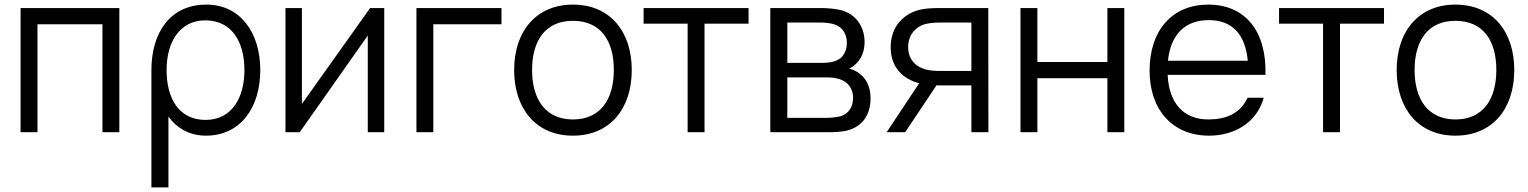

<svg xmlns="http://www.w3.org/2000/svg" viewBox="-20 -575 6646 835"><path d="M69.5 0H143V-469.5H425.5V0H499V-540H69.5Z M875.5 15C1027 15 1112 -108.5 1112 -270.5C1112 -431.5 1026 -555 877.5 -555C718 -555 638.5 -430.5 638.5 -270.5V240H712.5V-68C749.5 -17 805 15 875.5 15ZM704.5 -270.5C704.5 -392.5 762 -486.5 872.5 -486.5C988.5 -486.5 1043 -392.5 1043 -270.5C1043 -147.5 986.5 -53.5 874 -53.5C759 -53.5 704.5 -145.5 704.5 -270.5Z M1651 -540H1589.5L1293 -123V-540H1221.5V0H1283.5L1579.5 -420.5V0H1651Z M1791 0H1864.5V-469.5H2161V-540H1791Z M2471.5 15C2631.5 15 2727.5 -100.5 2727.5 -270.5C2727.5 -437.5 2633.5 -555 2471.5 -555C2313.5 -555 2216 -440.5 2216 -270.5C2216 -103 2310.5 15 2471.5 15ZM2294 -270.5C2294 -396.5 2350.5 -484.5 2471.5 -484.5C2590.5 -484.5 2649.5 -400.5 2649.5 -270.5C2649.5 -143 2591.5 -55.5 2471.5 -55.5C2354.5 -55.5 2294 -140.5 2294 -270.5Z M2970.5 0H3044V-472H3235.5V-540H2779V-472H2970.5Z M3330 0H3581.5C3608.5 0 3642 -1 3668.5 -8.5C3728 -25.5 3766 -73 3766 -147C3766 -201.5 3745 -239.5 3707 -262.5C3695.5 -269.5 3683 -274.5 3672.5 -276.5C3684 -281.5 3696.5 -290.5 3706.5 -301.5C3727.5 -323.5 3740 -353.5 3740 -392.5C3740 -462 3699.5 -514 3639 -530.5C3611 -537.5 3575 -540 3552.5 -540H3330ZM3404 -62.5V-238.5H3567.5C3580.5 -238.5 3599 -238.5 3614 -235C3659.5 -228 3690 -196.5 3690 -149C3690 -113 3672.5 -79 3633 -69C3616 -64.5 3592 -62.5 3578 -62.5ZM3404 -301.5V-477H3545C3552.5 -477 3586 -477 3610 -468.5C3645 -457 3663 -426 3663 -388.5C3663 -353.5 3647 -321.5 3612.5 -309.5C3596 -303.5 3572 -301.5 3555 -301.5Z M4204.5 0H4278.5L4278 -540H4071.5C4047.5 -540 4012 -540 3980 -532.5C3910 -515.5 3853.5 -460 3853.5 -369.5C3853.5 -281.5 3907.5 -231 3977.5 -213L3836 0H3916.5L4053 -204C4061.5 -203.5 4070 -203.5 4078.5 -203.5H4204.5ZM3929.5 -370.5C3929.5 -428 3967.5 -459.5 4000.5 -469.5C4025.5 -476.5 4058 -477 4074.5 -477H4204.5V-266.5H4074.5C4057 -266.5 4031.5 -266.5 4007.5 -272.5C3962.5 -284 3929.5 -316.5 3929.5 -370.5Z M4418 0H4491.5V-235H4796V0H4869.5V-540H4796V-305.5H4491.5V-540H4418Z M5238 15C5348.5 15 5445.5 -41.5 5476 -150H5406C5373 -81 5312.5 -55.5 5235 -55.5C5127.5 -55.5 5064 -125.5 5058 -249.5H5483.5C5489 -440 5395 -555 5235 -555C5079 -555 4979.5 -444.5 4979.5 -267.5C4979.5 -96.5 5080.5 15 5238 15ZM5059.5 -311C5071 -424.5 5133 -487.5 5237 -487.5C5337.5 -487.5 5395.5 -427.5 5406.5 -311Z M5734 0H5807.5V-472H5999V-540H5542.5V-472H5734Z M6309.5 15C6469.5 15 6565.5 -100.5 6565.5 -270.5C6565.5 -437.5 6471.5 -555 6309.5 -555C6151.5 -555 6054 -440.5 6054 -270.5C6054 -103 6148.5 15 6309.5 15ZM6132 -270.5C6132 -396.5 6188.5 -484.5 6309.5 -484.5C6428.5 -484.5 6487.5 -400.5 6487.5 -270.5C6487.5 -143 6429.5 -55.5 6309.5 -55.5C6192.5 -55.5 6132 -140.5 6132 -270.5Z"/></svg>

Font: Eudonet
Style: Regular
Weight: 400
Designer: Mikhail Sharanda
Foundry: Mikhail Sharanda
Version: Version 4.503;Glyphs 3.1.2 (3151)